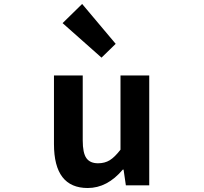

<svg xmlns="http://www.w3.org/2000/svg" viewBox="-20 -944 1040 978"><path d="M426.8 13.7Q254.9 13.7 254.9 -210V-559.6H401.4V-228.5Q401.4 -165 419.9 -138.7Q438.5 -112.3 479.5 -112.3Q513.7 -112.3 539.1 -127.9Q564.5 -143.6 593.8 -181.6V-559.6H740.2V0H621.1L609.4 -80.1H605.5Q526.4 13.7 426.8 13.7ZM497.1 -650.4 298.8 -826.2 398.4 -923.8 569.3 -720.7Z"/></svg>

Font: GenEi Gothic M Regular
Style: Bold
Weight: 700
Designer: o_tamon (Modified); [Source Han Sans]
Ryoko NISHIZUKA  (kana & ideographs); Paul D. Hunt (Latin, Greek & Cyrillic); Wenl
Version: Version 1.1a;Original Version 1.004